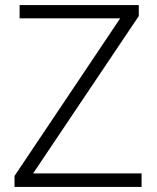

<svg xmlns="http://www.w3.org/2000/svg" viewBox="-20 -734 615 754"><path d="M536 0H37V-43L452 -662H57V-714H525V-671L110 -53H536Z"/></svg>

Font: Noto Sans Hebrew Light
Style: Regular
Weight: 300
Designer: Monotype Design Team
Foundry: Monotype Imaging Inc.
Version: Version 2.003